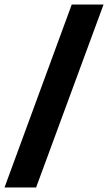

<svg xmlns="http://www.w3.org/2000/svg" viewBox="-30 -749 494 851"><path d="M-10 82 288 -729H429L130 82Z"/></svg>

Font: Mona Sans ExtraLight
Style: Bold
Weight: 700
Version: Version 2.000